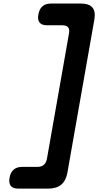

<svg xmlns="http://www.w3.org/2000/svg" viewBox="-20 -903 640 1105"><path d="M257.5 182.5Q305.5 182.5 332.7 159.5Q359.9 136.5 368.3 88.5L522.7 -788.5Q531.4 -836.5 512.1 -859.5Q492.8 -882.5 445.8 -882.5H272.8Q241.9 -882.5 224 -866.5Q206.1 -850.5 201 -820Q194.9 -789.5 207.6 -773.5Q220.3 -757.5 250.5 -757.5H338.5Q362 -757.5 371.7 -746.1Q381.5 -734.7 377.1 -710.5L250.2 10.5Q245.5 34.7 231.9 46.1Q218.3 57.5 194.8 57.5H106.8Q76.6 57.5 58.3 73.5Q40.1 89.5 35 120Q29.6 150.5 41.9 166.5Q54.3 182.5 84.5 182.5Z"/></svg>

Font: Maple Mono
Style: Italic
Weight: 400
Italic angle: -10°
Monospace: yes
Designer: subframe7536
Version: Version 7.300